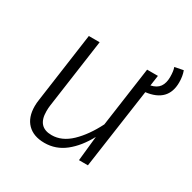

<svg xmlns="http://www.w3.org/2000/svg" viewBox="-141 -744 891 893"><g transform="rotate(30 304.5 -297.5)"><path d="M495 -428 434 0H386L400 -133Q364 -66 315.5 -27.5Q267 11 206 11Q147 11 114.5 -22Q82 -55 82 -115Q82 -132 85 -151L137 -523H195L143 -153Q141 -141 141 -121Q141 -37 217 -37Q272 -37 319.5 -82.5Q367 -128 405 -203L450 -523H508L500 -467Q532 -474 546 -494Q560 -514 560 -547Q560 -579 553 -597L599 -606Q609 -580 609 -546Q609 -442 495 -428Z"/></g></svg>

Font: Fira Sans Light
Style: Italic
Weight: 300
Italic angle: -8°
Designer: bBox Type GmbH & Carrois Corporate GbR & Edenspiekermann AG
Foundry: bBox Type GmbH & Carrois Corporate GbR & Edenspiekermann AG
Version: Version 4.301